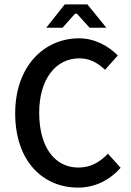

<svg xmlns="http://www.w3.org/2000/svg" viewBox="-20 -840 596 872"><path d="M334 12C410 12 476 -20 528 -78L470 -142C433 -103 391 -79 336 -79C227 -79 158 -174 158 -328C158 -480 233 -575 340 -575C388 -575 423 -555 457 -523L515 -588C475 -629 412 -666 339 -666C181 -666 49 -540 49 -325C49 -107 176 12 334 12ZM321 -778H329L387 -714H463L377 -820H274L190 -714H264Z"/></svg>

Font: Falling Sky
Style: Light
Weight: 400
Designer: Paul D. Hunt
Foundry: Adobe Systems Incorporated
Version: Version 1.02